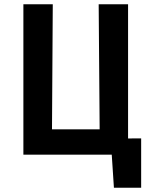

<svg xmlns="http://www.w3.org/2000/svg" viewBox="-20 -721 705 895"><path d="M89 0V-701H226L222 -56L160 -118H506L445 -56L440 -701H577V0ZM496 -75 638 -76V154H511Z"/></svg>

Font: Ruda ExtraBold
Style: Regular
Weight: 800
Designer: Mariela Monsalve and Angelina Sanchez
Foundry: Mariela Monsalve and Angelina Sanchez
Version: Version 2.000